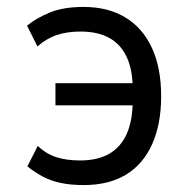

<svg xmlns="http://www.w3.org/2000/svg" viewBox="-20 -525 546 554"><path d="M221 9Q185 9 156 3Q127 -3 103.5 -15.5Q80 -28 59 -45L89 -104Q113 -81 142.5 -71.5Q172 -62 211 -62Q262 -62 295.5 -81.5Q329 -101 346 -139.5Q363 -178 363 -237L370 -221H140V-285H370L363 -258Q364 -320 346.5 -358.5Q329 -397 295.5 -415.5Q262 -434 212 -434Q174 -434 144 -424Q114 -414 88 -391L58 -451Q85 -473 124 -489Q163 -505 221 -505Q292 -505 342 -474.5Q392 -444 418.5 -386.5Q445 -329 445 -247Q445 -167 419 -109Q393 -51 343.5 -21Q294 9 221 9Z"/></svg>

Font: Nunito Sans 7pt Condensed
Style: Regular
Weight: 400
Width: 3
Designer: Vernon Adams
Foundry: Vernon Adams
Version: Version 3.101;gftools[0.9.27]